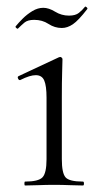

<svg xmlns="http://www.w3.org/2000/svg" viewBox="-20 -570 315 590"><path d="M57 0Q55 0 55 -6Q55 -12 57 -12Q98 -12 110.5 -25Q123 -38 123 -81V-270Q123 -306 116 -322.5Q109 -339 90 -339Q81 -339 69.5 -335.5Q58 -332 42 -324Q38 -323 35.5 -328.5Q33 -334 37 -336L161 -394Q164 -395 165 -395Q167 -395 169.5 -393Q172 -391 172 -388Q172 -381 171 -349.5Q170 -318 170 -271V-81Q170 -38 181.5 -25Q193 -12 235 -12Q238 -12 238 -6Q238 0 235 0Q218 0 195 -1Q172 -2 146 -2Q121 -2 98 -1Q75 0 57 0ZM192 -522Q212 -522 222.5 -530.5Q233 -539 241 -549Q243 -551 246.5 -547.5Q250 -544 248 -542Q221 -507 204 -495.5Q187 -484 170 -484Q148 -484 129 -496.5Q110 -509 85 -509Q65 -509 55 -500.5Q45 -492 35 -482Q34 -481 30.5 -483.5Q27 -486 28 -489Q37 -500 50 -513Q63 -526 79.5 -536Q96 -546 113 -546Q130 -546 149.5 -534Q169 -522 192 -522Z"/></svg>

Font: Cormorant Light Light
Style: Regular
Weight: 300
Version: Version 4.000